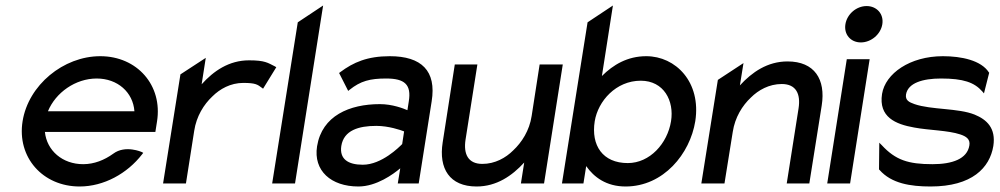

<svg xmlns="http://www.w3.org/2000/svg" viewBox="-20 -666 3631 697"><path d="M62 -226C41 -95 135 11 269 11C357 11 442 -36 496 -106L500 -111L495 -114C495 -114 435 -141 391 -108C359 -85 322 -70 282 -70C207 -70 150 -119 143 -187H544L550 -225C571 -356 478 -462 344 -462C210 -462 83 -357 62 -226ZM154 -262C182 -330 254 -381 331 -381C407 -381 463 -331 468 -262Z M572 0H655L685 -191C693 -244 720 -287 751 -316C778 -343 817 -365 863 -365C908 -365 915 -359 931 -347L935 -344L983 -422L978 -425C952 -438 942 -447 884 -447C811 -447 755 -408 712 -360L727 -456L635 -396Z M968 0H1051L1153 -646L1061 -585Z M1131 -135C1117 -46 1182 11 1281 11C1347 11 1408 -34 1433 -55L1424 0H1500L1547 -298C1565 -409 1510 -462 1395 -462C1314 -462 1263 -440 1215 -404L1211 -401L1244 -336L1249 -340C1289 -372 1323 -381 1382 -381C1449 -381 1474 -359 1464 -298L1459 -266C1445 -272 1405 -288 1359 -288C1249 -288 1149 -246 1131 -135ZM1219 -136C1228 -193 1282 -209 1346 -209C1391 -209 1434 -194 1447 -189L1440 -143C1430 -133 1366 -68 1297 -68C1243 -68 1212 -89 1219 -136Z M1587 -149C1572 -54 1612 11 1710 11C1783 11 1839 -28 1883 -76L1871 0H1955L2023 -432H1939L1910 -245C1902 -192 1874 -149 1843 -120C1816 -93 1777 -71 1731 -71C1679 -71 1662 -107 1670 -159L1713 -432H1631Z M2020 0H2098L2108 -63C2136 -23 2181 11 2251 11C2389 11 2485 -108 2504 -226C2526 -368 2433 -462 2326 -462C2258 -462 2206 -431 2165 -390L2205 -646L2113 -585ZM2139 -226C2151 -299 2216 -373 2306 -373C2390 -373 2428 -300 2416 -226C2403 -145 2339 -74 2259 -74C2168 -74 2125 -138 2139 -226Z M2526 0H2610L2640 -187C2648 -240 2675 -283 2706 -312C2733 -339 2772 -361 2818 -361C2870 -361 2887 -325 2879 -273L2836 0H2918L2963 -283C2978 -378 2937 -443 2839 -443C2766 -443 2710 -404 2666 -356L2679 -437L2586 -376Z M3049 -578C3043 -541 3068 -512 3105 -512C3142 -512 3177 -541 3183 -578C3189 -615 3163 -644 3126 -644C3089 -644 3055 -615 3049 -578ZM2983 0H3066L3137 -451H3054Z M3182 -325C3169 -241 3231 -215 3299 -203C3352 -193 3421 -193 3466 -178C3487 -171 3503 -161 3499 -138C3491 -89 3437 -70 3365 -70C3277 -70 3231 -85 3181 -139L3172 -148L3171 -51L3173 -49C3216 0 3285 11 3358 11C3509 11 3573 -57 3586 -136C3596 -201 3562 -232 3518 -250C3458 -274 3361 -267 3300 -288C3280 -295 3266 -302 3269 -323C3276 -365 3330 -381 3396 -381C3477 -381 3517 -367 3546 -334L3552 -327L3571 -402L3570 -403C3542 -447 3470 -462 3403 -462C3283 -462 3194 -399 3182 -325Z"/></svg>

Font: Charger Pro
Style: BdObl
Weight: 700
Designer: Jasper
Foundry: Cannot Into Space Fonts
Version: Version 1.09